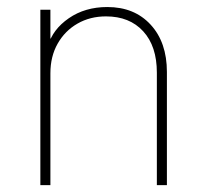

<svg xmlns="http://www.w3.org/2000/svg" viewBox="-20 -540 602 560"><path d="M97.7 0V-511.7H127V-427.7H141.6L120.1 -406.2Q133.3 -454.1 180.7 -486.8Q228 -519.5 293 -519.5Q372.1 -519.5 419.4 -468Q466.8 -416.5 466.8 -330.1V0H437.5V-328.1Q437.5 -405.3 397.7 -448.7Q357.9 -492.2 289.1 -492.2Q242.7 -492.2 206.1 -471.2Q169.4 -450.2 148.2 -412.8Q127 -375.5 127 -326.2V0Z"/></svg>

Font: Reddit Mono ExtraLight
Style: Regular
Weight: 250
Monospace: yes
Designer: Stephen Hutchings
Foundry: Reddit
Version: Version 1.014